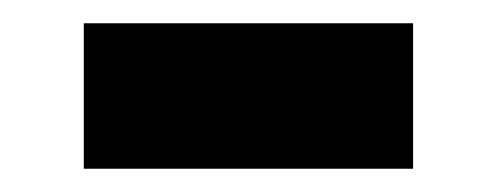

<svg xmlns="http://www.w3.org/2000/svg" viewBox="-20 -364 426 165"><path d="M52 -219V-344H335V-219Z"/></svg>

Font: Montserrat
Style: Bold
Weight: 700
Designer: Julieta Ulanovsky
Foundry: Julieta Ulanovsky
Version: Version 9.000; ttfautohint (v1.8.4.7-5d5b)